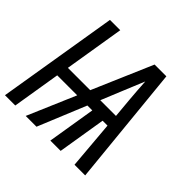

<svg xmlns="http://www.w3.org/2000/svg" viewBox="-178 -921 1107 1107"><g transform="rotate(45 375.0 -367.5)"><path d="M1 0 122 -735H206L146 -368H328L486 -735H582L655 0H568L543 -294H503L455 0H371L419 -294H379L258 0H170L296 -294H133L85 0ZM410 -368H538L527 -490Q524 -524 521.5 -559Q519 -594 517 -628Q503 -594 488.5 -559Q474 -524 460 -490Z"/></g></svg>

Font: Iosevka Aile
Style: Italic
Weight: 400
Italic angle: -9°
Designer: Belleve Invis
Foundry: Belleve Invis
Version: Version 28.0.1; ttfautohint (v1.8.4)